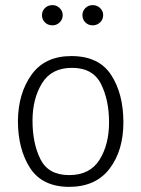

<svg xmlns="http://www.w3.org/2000/svg" viewBox="-20 -717 552 750"><path d="M383 -658Q383 -641 371 -629.5Q359 -618 342 -618Q325 -618 313.5 -629.5Q302 -641 302 -658Q302 -674 313.5 -685.5Q325 -697 342 -697Q359 -697 371 -685.5Q383 -674 383 -658ZM225 -658Q225 -641 213 -629.5Q201 -618 185 -618Q167 -618 155.5 -629.5Q144 -641 144 -658Q144 -674 155.5 -685.5Q167 -697 185 -697Q201 -697 213 -685.5Q225 -674 225 -658ZM50 -245Q51 -352 103 -425Q155 -498 259 -498Q366 -498 414 -424.5Q462 -351 462 -239Q462 -129 408 -58Q354 13 249 13Q144 12 97 -61.5Q50 -135 50 -245ZM261 -452Q181 -452 144 -391.5Q107 -331 107 -246Q107 -157 138 -95Q169 -33 250 -33Q331 -33 368.5 -92.5Q406 -152 406 -239Q406 -326 374.5 -389Q343 -452 261 -452Z"/></svg>

Font: Palanquin ExtraLight
Style: Regular
Weight: 275
Designer: Pria Ravichandran
Version: Version 1.001